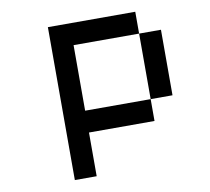

<svg xmlns="http://www.w3.org/2000/svg" viewBox="-92 -853 1183 1082"><g transform="rotate(-10 500.0 -312.5)"><path d="M250 -750H750V-625H375V-250H750V-125H375V125H250ZM750 -625H875V-250H750Z"/></g></svg>

Font: Dogica
Style: Regular
Weight: 400
Monospace: yes
Designer: Roberto Mocci
Version: Version 001.012